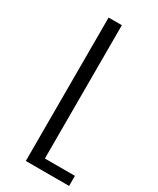

<svg xmlns="http://www.w3.org/2000/svg" viewBox="-190 -583 701 852"><g transform="rotate(30 161.0 -156.5)"><path d="M168 159.2H321.8V210.9H100.1V-523.9H168Z"/></g></svg>

Font: Montserrat arm Light
Style: Regular
Weight: 300
Designer: Julieta Ulanovsky
Foundry: Julieta Ulanovsky
Version: Version 6.000;PS 006.000;hotconv 1.0.88;makeotf.lib2.5.64775